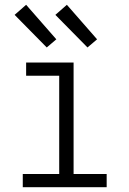

<svg xmlns="http://www.w3.org/2000/svg" viewBox="-20 -781 540 801"><path d="M75 0V-55H227V-465H89V-520H287V-55H425V0ZM345 -583 211 -719 259 -761 385 -617ZM175 -583 41 -719 89 -761 215 -617Z"/></svg>

Font: Iosevka SS04 Light
Style: Regular
Weight: 300
Monospace: yes
Designer: Belleve Invis
Foundry: Belleve Invis
Version: Version 19.0.0; ttfautohint (v1.8.4)